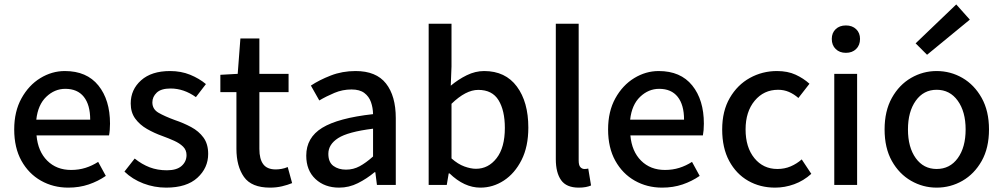

<svg xmlns="http://www.w3.org/2000/svg" viewBox="-20 -838 4546 870"><path d="M289.1 12.2Q221.2 12.2 165.5 -19.3Q109.9 -50.8 77.1 -109.6Q44.4 -168.5 44.4 -251.5Q44.4 -333 77.4 -392.6Q110.4 -452.1 162.8 -484.1Q215.3 -516.1 273.9 -516.1Q373 -516.1 425.8 -450.7Q478.5 -385.3 478.5 -277.8Q478.5 -262.7 477.3 -248.5Q476.1 -234.4 474.1 -224.6H145.5Q151.9 -151.9 194.1 -109.9Q236.3 -67.9 302.2 -67.9Q336.9 -67.9 367.2 -77.4Q397.5 -86.9 424.8 -104.5L459.5 -41Q424.3 -16.6 381.8 -2.2Q339.4 12.2 289.1 12.2ZM144.5 -295.9H388.7Q388.7 -362.8 359.9 -399.2Q331.1 -435.5 275.9 -435.5Q227.5 -435.5 189.7 -399.4Q151.9 -363.3 144.5 -295.9Z M732.9 12.2Q679.2 12.2 629.4 -6.8Q579.6 -25.9 543.9 -60.5L590.3 -119.6Q623 -93.3 658.4 -79.8Q693.8 -66.4 736.3 -66.4Q780.8 -66.4 803 -86.2Q825.2 -106 825.2 -135.3Q825.2 -158.2 809.6 -173.6Q793.9 -189 769 -200.2Q744.1 -211.4 715.8 -221.7Q678.7 -234.9 646 -253.7Q613.3 -272.5 592.8 -300.5Q572.3 -328.6 572.3 -369.1Q572.3 -432.1 619.4 -474.1Q666.5 -516.1 750.5 -516.1Q800.3 -516.1 841.6 -499.3Q882.8 -482.4 913.1 -457L867.7 -397.9Q813 -437 752.9 -437Q710 -437 690.2 -418.2Q670.4 -399.4 670.4 -374Q670.4 -343.3 698.2 -327.1Q726.1 -311 772.5 -293.9Q811.5 -280.8 846.2 -262.2Q880.9 -243.7 902.1 -214.6Q923.3 -185.5 923.3 -140.6Q923.3 -77.1 874.5 -32.5Q825.7 12.2 732.9 12.2Z M1203.6 12.2Q1119.6 12.2 1085.4 -36.4Q1051.3 -85 1051.3 -163.6V-420.4H978.5V-499L1057.1 -503.4L1069.3 -663.6H1155.3V-503.4H1287.6V-420.4H1155.3V-163.1Q1155.3 -117.2 1172.9 -93.8Q1190.4 -70.3 1229.5 -70.3Q1242.2 -70.3 1256.1 -72.8Q1270 -75.2 1283.7 -81.1L1303.7 -8.3Q1283.7 0 1258.1 6.1Q1232.4 12.2 1203.6 12.2Z M1516.6 12.2Q1451.2 12.2 1409.4 -26.9Q1367.7 -65.9 1367.7 -132.8Q1367.7 -214.4 1439.9 -258.8Q1512.2 -303.2 1670.4 -320.8Q1669.9 -350.1 1660.9 -375.5Q1651.9 -400.9 1630.9 -416.7Q1609.9 -432.6 1572.8 -432.6Q1532.2 -432.6 1495.6 -417.2Q1459 -401.9 1426.8 -382.8L1388.7 -450.2Q1426.8 -475.6 1478.8 -495.8Q1530.8 -516.1 1591.3 -516.1Q1684.6 -516.1 1729 -459.7Q1773.4 -403.3 1773.4 -302.7V0H1688L1680.7 -57.6H1677.2Q1642.1 -28.3 1601.8 -8.1Q1561.5 12.2 1516.6 12.2ZM1547.9 -69.3Q1581.1 -69.3 1609.6 -84.7Q1638.2 -100.1 1670.4 -128.9V-254.9Q1556.6 -240.7 1512.2 -212.2Q1467.8 -183.6 1467.8 -141.1Q1467.8 -103 1490.7 -86.2Q1513.7 -69.3 1547.9 -69.3Z M2156.7 12.2Q2083.5 12.2 2017.1 -52.2H2013.2L2004.4 0H1922.4V-730.5H2025.9V-537.1L2022.5 -449.7Q2056.2 -478 2095 -497.1Q2133.8 -516.1 2173.8 -516.1Q2270 -516.1 2322 -446Q2374 -376 2374 -259.8Q2374 -173.8 2343.3 -113Q2312.5 -52.2 2263.2 -20Q2213.9 12.2 2156.7 12.2ZM2136.7 -73.2Q2192.9 -73.2 2230.2 -121.3Q2267.6 -169.4 2267.6 -258.3Q2267.6 -337.4 2239 -384Q2210.4 -430.7 2147 -430.7Q2090.8 -430.7 2025.9 -367.7V-120.1Q2055.2 -94.2 2084.2 -83.7Q2113.3 -73.2 2136.7 -73.2Z M2602.5 12.2Q2546.4 12.2 2522.5 -21.7Q2498.5 -55.7 2498.5 -116.7V-730.5H2602.1V-110.8Q2602.1 -88.9 2609.9 -80.6Q2617.7 -72.3 2627.9 -72.3Q2631.8 -72.3 2635.5 -72.5Q2639.2 -72.8 2645.5 -74.2L2658.2 2.4Q2648.4 6.8 2634.5 9.5Q2620.6 12.2 2602.5 12.2Z M2980 12.2Q2912.1 12.2 2856.4 -19.3Q2800.8 -50.8 2768.1 -109.6Q2735.4 -168.5 2735.4 -251.5Q2735.4 -333 2768.3 -392.6Q2801.3 -452.1 2853.8 -484.1Q2906.2 -516.1 2964.8 -516.1Q3064 -516.1 3116.7 -450.7Q3169.4 -385.3 3169.4 -277.8Q3169.4 -262.7 3168.2 -248.5Q3167 -234.4 3165 -224.6H2836.4Q2842.8 -151.9 2885 -109.9Q2927.2 -67.9 2993.2 -67.9Q3027.8 -67.9 3058.1 -77.4Q3088.4 -86.9 3115.7 -104.5L3150.4 -41Q3115.2 -16.6 3072.8 -2.2Q3030.3 12.2 2980 12.2ZM2835.4 -295.9H3079.6Q3079.6 -362.8 3050.8 -399.2Q3022 -435.5 2966.8 -435.5Q2918.5 -435.5 2880.6 -399.4Q2842.8 -363.3 2835.4 -295.9Z M3492.2 12.2Q3424.3 12.2 3370.1 -18.8Q3315.9 -49.8 3284.2 -108.6Q3252.4 -167.5 3252.4 -251.5Q3252.4 -335 3286.9 -394.3Q3321.3 -453.6 3377.9 -484.9Q3434.6 -516.1 3500.5 -516.1Q3549.3 -516.1 3585.2 -499.5Q3621.1 -482.9 3647.9 -458.5L3597.7 -394Q3577.6 -411.6 3554.9 -421.4Q3532.2 -431.2 3505.9 -431.2Q3440.9 -431.2 3399.7 -381.6Q3358.4 -332 3358.4 -251.5Q3358.4 -170.4 3398.4 -121.3Q3438.5 -72.3 3502.4 -72.3Q3535.2 -72.3 3563 -84.2Q3590.8 -96.2 3612.8 -115.7L3656.2 -50.3Q3621.1 -18.6 3578.6 -3.2Q3536.1 12.2 3492.2 12.2Z M3760.3 0V-503.4H3863.8V0ZM3813 -598.6Q3784.2 -598.6 3766.6 -616Q3749 -633.3 3749 -661.6Q3749 -689 3766.6 -705.8Q3784.2 -722.7 3813 -722.7Q3841.8 -722.7 3859.4 -705.8Q3877 -689 3877 -661.6Q3877 -633.3 3859.4 -616Q3841.8 -598.6 3813 -598.6Z M4224.1 12.2Q4162.1 12.2 4108.2 -18.8Q4054.2 -49.8 4021.2 -108.6Q3988.3 -167.5 3988.3 -251.5Q3988.3 -335 4021.2 -394.3Q4054.2 -453.6 4108.2 -484.9Q4162.1 -516.1 4224.1 -516.1Q4287.1 -516.1 4341.1 -484.9Q4395 -453.6 4428.2 -394.3Q4461.4 -335 4461.4 -251.5Q4461.4 -167.5 4428.2 -108.6Q4395 -49.8 4341.1 -18.8Q4287.1 12.2 4224.1 12.2ZM4224.1 -72.3Q4284.2 -72.3 4319.8 -121.3Q4355.5 -170.4 4355.5 -251.5Q4355.5 -332 4319.8 -381.6Q4284.2 -431.2 4224.1 -431.2Q4165 -431.2 4129.6 -381.6Q4094.2 -332 4094.2 -251.5Q4094.2 -170.4 4129.6 -121.3Q4165 -72.3 4224.1 -72.3ZM4180.7 -589.8 4128.9 -641.6 4313 -817.9 4374.5 -749Z"/></svg>

Font: Akatab SemiBold
Style: Regular
Weight: 600
Designer: SIL Global
Foundry: SIL Global
Version: Version 4.100